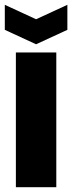

<svg xmlns="http://www.w3.org/2000/svg" viewBox="-32 -778 300 798"><path d="M34 0V-560H202V0ZM248 -758V-654L118 -594L-12 -654V-758L118 -698Z"/></svg>

Font: Tektur Condensed
Style: Bold
Weight: 700
Width: 3
Designer: Adam Jagosz
Foundry: Adam Jagosz
Version: Version 1.005;gftools[0.9.30]